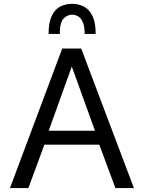

<svg xmlns="http://www.w3.org/2000/svg" viewBox="-20 -958 733 978"><path d="M30.8 0 296.9 -710.9H393.6L662.1 0H567.9L485.8 -221.2H206.1L124.5 0ZM228 -292H463.9L345.7 -619.1ZM227.5 -785.2Q227.5 -842.8 243.2 -876.2Q258.8 -909.7 285.9 -924.1Q313 -938.5 346.7 -938.5Q380.9 -938.5 408 -924.1Q435.1 -909.7 451.2 -876.2Q467.3 -842.8 467.3 -785.2H411.1Q411.1 -824.7 401.6 -845.9Q392.1 -867.2 377.2 -875.2Q362.3 -883.3 346.7 -883.3Q323.7 -883.3 304.2 -863.8Q284.7 -844.2 284.7 -785.2Z"/></svg>

Font: Comme
Style: Regular
Weight: 400
Designer: Vernon Adams
Foundry: Vernon Adams
Version: Version 1.000;gftools[0.9.27]